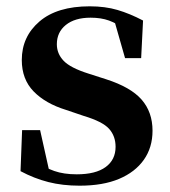

<svg xmlns="http://www.w3.org/2000/svg" viewBox="-20 -572 539 608"><path d="M232 16Q178 16 133 4.5Q88 -7 45 -30L50 -160H107L138 -21L90 -26V-62Q122 -41 152 -30.5Q182 -20 223 -20Q283 -20 314.5 -43Q346 -66 346 -107Q346 -141 325.5 -164Q305 -187 245 -205L189 -224Q124 -244 86.5 -282.5Q49 -321 49 -382Q49 -456 105 -504Q161 -552 264 -552Q313 -552 352 -540.5Q391 -529 433 -507L427 -388H376L338 -521L380 -508V-477Q350 -498 325 -507Q300 -516 267 -516Q217 -516 188.5 -493Q160 -470 160 -432Q160 -402 181.5 -379.5Q203 -357 260 -339L316 -321Q394 -296 428.5 -256.5Q463 -217 463 -158Q463 -105 435.5 -66Q408 -27 357 -5.5Q306 16 232 16Z"/></svg>

Font: Noto Serif TC ExtraLight
Style: Bold
Weight: 700
Version: Version 2.002-H1;hotconv 1.1.0;makeotfexe 2.6.0